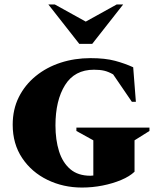

<svg xmlns="http://www.w3.org/2000/svg" viewBox="-20 -832 708 862"><path d="M348 10Q264 10 193 -24.5Q122 -59 79.5 -122.5Q37 -186 37 -272Q37 -341 64.5 -396Q92 -451 140.5 -490.5Q189 -530 252 -550.5Q315 -571 386 -571Q452 -571 496.5 -559Q541 -547 578 -530L590 -375H572L488 -498Q467 -510 448 -514.5Q429 -519 402 -519Q315 -519 272 -450Q229 -381 229 -269Q229 -204 245 -153Q261 -102 295.5 -72.5Q330 -43 386 -43Q392 -43 399 -44V-202L323 -244V-259H651V-244L584 -202V-61Q562 -40 524 -24Q486 -8 440.5 1Q395 10 348 10ZM336 -635 197 -812H226L365 -735L504 -812H533L394 -635Z"/></svg>

Font: Spectral SC ExtraBold
Style: Regular
Weight: 800
Designer: Jean-Baptiste Levee
Foundry: Production Type
Version: Version 2.001